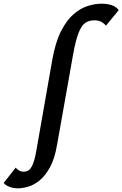

<svg xmlns="http://www.w3.org/2000/svg" viewBox="-161 -731 663 1040"><path d="M-63 289Q-90 289 -110 281Q-130 273 -141 260L-76 177Q-68 187 -57 193Q-46 199 -32 199Q-19 199 -7 192Q5 185 16 160.5Q27 136 36 84L122 -406Q139 -502 169.5 -562Q200 -622 238 -654.5Q276 -687 315.5 -699Q355 -711 389 -711Q420 -711 444 -703Q468 -695 482 -676L413 -592Q400 -607 385 -614Q370 -621 350 -621Q322 -621 301.5 -607.5Q281 -594 265 -554Q249 -514 235 -436L148 54Q135 130 109 176.5Q83 223 52 247.5Q21 272 -9.5 280.5Q-40 289 -63 289Z"/></svg>

Font: Ysabeau
Style: Bold Italic
Weight: 700
Italic angle: -12°
Designer: Christian Thalmann (Catharsis Fonts)
Version: Version 2.002